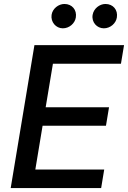

<svg xmlns="http://www.w3.org/2000/svg" viewBox="-20 -957 651 977"><path d="M299.7 -812.9C333.1 -812.9 361.2 -838.4 365.8 -867.9C372.2 -906.6 346.6 -936.8 307.9 -936.8C277.7 -936.8 247.2 -913.4 242.5 -881.4C237.2 -845.2 264.2 -812.9 299.7 -812.9ZM508.5 -812.9C541.9 -812.9 570 -838.4 574.6 -867.9C581 -906.6 555.4 -936.8 516.7 -936.8C486.5 -936.8 456.7 -913.4 451.3 -881.4C445 -844.1 473 -812.9 508.5 -812.9ZM34.4 0H494.7L510.3 -94.5H159.8L196.7 -317.1H519.2L534.8 -411.2H212.4L249.3 -632.8H595.5L611.2 -727.3H155.2Z"/></svg>

Font: TID UI Medium
Style: Italic
Weight: 500
Italic angle: -9.39999°
Designer: The TID Project Authors
Foundry: Bakken & Bæck
Version: Version 1.001;hotconv 1.0.109;makeotfexe 2.5.65596